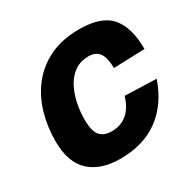

<svg xmlns="http://www.w3.org/2000/svg" viewBox="-163 -891 1075 1072"><g transform="rotate(-30 375.0 -355.0)"><path d="M318 16Q191 16 121 -49Q51 -114 51 -250Q51 -343 76 -428.5Q101 -514 153.5 -581Q206 -648 286.5 -687Q367 -726 478 -726Q621 -726 680 -656Q739 -586 739 -448L538 -441Q538 -506 516.5 -537.5Q495 -569 447 -569Q396 -569 359 -544Q322 -519 298.5 -476Q275 -433 263.5 -380.5Q252 -328 252 -272Q252 -202 276 -171.5Q300 -141 353 -141Q411 -141 452 -175.5Q493 -210 512 -277L715 -270Q667 -131 567 -57.5Q467 16 318 16Z"/></g></svg>

Font: Geist Black
Style: Italic
Weight: 900
Italic angle: -12°
Designer: Basement.studio, Andrés Briganti, Mateo Zaragoza
Foundry: Basement.studio, Vercel, Andrés Briganti, Guido Ferreyra, Mateo Zaragoza
Version: Version 1.500; ttfautohint (v1.8.4.7-5d5b)